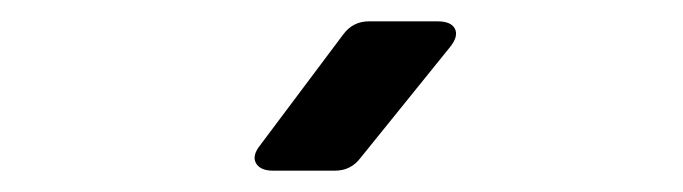

<svg xmlns="http://www.w3.org/2000/svg" viewBox="-20 -805 640 180"><path d="M236 -645Q224 -645 220 -652Q216 -659 224 -669L302 -773Q311 -785 326 -785H390Q403 -785 406.5 -778Q410 -771 402 -761L318 -657Q309 -645 294 -645Z"/></svg>

Font: Pitagon Sans Mono Medium
Style: Regular
Weight: 500
Monospace: yes
Designer: Travis Tran
Foundry: Pitagon
Version: Version 1.001; ttfautohint (v1.8.4.7-5d5b);gftools[0.9.26]